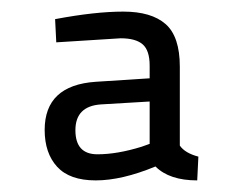

<svg xmlns="http://www.w3.org/2000/svg" viewBox="-20 -679 418 331"><path d="M290 -564V-428Q299 -415 322 -409L320 -368Q272 -368 248 -392Q190 -368 145 -368Q100 -368 78.5 -391.5Q57 -415 57 -455Q57 -532 145 -538L238 -544V-566Q238 -592 226 -602.5Q214 -613 188 -613L77 -606L75 -646Q144 -659 192.5 -659Q241 -659 265.5 -637.5Q290 -616 290 -564ZM154 -499Q110 -496 110 -454.5Q110 -413 148 -413Q182 -413 224 -426L238 -431V-504Z"/></svg>

Font: Titillium Web
Style: Light
Weight: 300
Version: Version 1.001;PS 57.000;hotconv 1.0.70;makeotf.lib2.5.55311